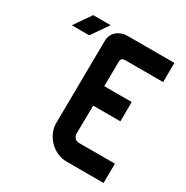

<svg xmlns="http://www.w3.org/2000/svg" viewBox="-194 -1032 1156 1193"><g transform="rotate(30 384.5 -435.5)"><path d="M712 -139 711 0H447Q387 0 338 -39Q289 -79 274 -139Q270 -154 270 -173L276 -762Q276 -811 305 -837Q337 -866 383 -866H719L718 -728H444Q418 -728 416 -702L414 -523H611L610 -384H415L412 -182Q412 -177 413 -173Q422 -139 456 -139ZM134 -871H259L175 -750H50Z"/></g></svg>

Font: Covid19
Style: Regular
Weight: 400
Designer: Peter Wiegel
Foundry: (c) CAT - Ing. Peter Wiegel.  for Rudolf Maass + Partner GmbH
Version: Version 001.000